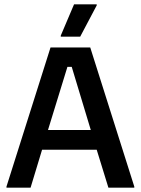

<svg xmlns="http://www.w3.org/2000/svg" viewBox="-20 -870 652 890"><path d="M10 0V-5L214.2 -650H398.3L602.5 -5V0H482.5L428.3 -175.8H175L121.7 0ZM292.5 -560 202.5 -267.5H400.8L312.5 -560ZM261.7 -700V-705L323.3 -850H428.3V-845L351.7 -700Z"/></svg>

Font: Familjen Grotesk GF Medium
Style: Regular
Weight: 500
Designer: Anders Wikstroem, Jonas Baeckman, Matilda Gysing, Kristian Moeller
Foundry: Familjen STHLM AB
Version: Version 2.000; Beta; Release 4; Build 6